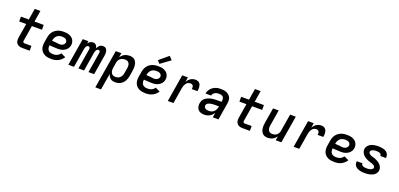

<svg xmlns="http://www.w3.org/2000/svg" viewBox="23 -1999 7155 3441"><g transform="rotate(20 3600.0 -278.5)"><path d="M323 0Q302 0 282 -3.5Q262 -7 245 -16Q228 -25 215.5 -40Q203 -55 197 -74Q191 -93 191 -113.5Q191 -134 194 -155L239 -428H105V-520H255L290 -735H398L363 -520H539V-428H347L300 -140Q298 -132 298 -124Q298 -116 300.5 -108.5Q303 -101 309 -96.5Q315 -92 323 -92H461V0Z M875 8Q842 8 809.5 3Q777 -2 749 -15.5Q721 -29 699 -51.5Q677 -74 665.5 -103.5Q654 -133 653 -166Q652 -199 657 -232L674 -332Q678 -360 688.5 -387Q699 -414 716.5 -438Q734 -462 758 -480Q782 -498 809.5 -509Q837 -520 865 -524Q893 -528 920 -528Q948 -528 975.5 -524.5Q1003 -521 1027.5 -511.5Q1052 -502 1073 -486.5Q1094 -471 1107 -449Q1120 -427 1125.5 -400Q1131 -373 1126 -345Q1123 -324 1113 -303.5Q1103 -283 1087.5 -266Q1072 -249 1052 -236.5Q1032 -224 1011 -216.5Q990 -209 968.5 -206.5Q947 -204 925 -204Q905 -204 884.5 -205.5Q864 -207 843.5 -207.5Q823 -208 802.5 -209Q782 -210 762 -213Q758 -187 762.5 -161.5Q767 -136 783 -117.5Q799 -99 824 -91.5Q849 -84 875 -84Q894 -84 913 -87Q932 -90 950.5 -98.5Q969 -107 984.5 -120Q1000 -133 1012 -150L1100 -108Q1082 -80 1056.5 -56.5Q1031 -33 1001 -18.5Q971 -4 939 2Q907 8 875 8ZM928 -291Q943 -291 958 -295Q973 -299 986.5 -308Q1000 -317 1009 -330.5Q1018 -344 1021 -358Q1024 -377 1015.5 -393.5Q1007 -410 992 -419.5Q977 -429 958.5 -432.5Q940 -436 921 -436Q905 -436 888.5 -433.5Q872 -431 856 -424Q840 -417 826.5 -405.5Q813 -394 803 -379.5Q793 -365 787.5 -349Q782 -333 779 -317L777 -305Q796 -302 815 -301.5Q834 -301 853 -299.5Q872 -298 890.5 -294.5Q909 -291 928 -291Z M1198 0 1284 -520H1392L1384 -472Q1392 -484 1402 -495Q1412 -506 1424.5 -513.5Q1437 -521 1451 -524.5Q1465 -528 1478 -528Q1496 -528 1511.5 -522.5Q1527 -517 1537.5 -505.5Q1548 -494 1554 -478.5Q1560 -463 1562 -447Q1570 -463 1580.5 -478Q1591 -493 1605 -505Q1619 -517 1636 -522.5Q1653 -528 1670 -528Q1671 -528 1671 -528Q1671 -528 1671 -528Q1688 -528 1704.5 -522Q1721 -516 1731.5 -503.5Q1742 -491 1747.5 -475Q1753 -459 1755 -442Q1757 -425 1755.5 -407Q1754 -389 1751 -371L1690 0H1582L1646 -389Q1648 -398 1647 -406.5Q1646 -415 1642 -422Q1638 -429 1630 -432.5Q1622 -436 1613 -436Q1605 -436 1596.5 -431.5Q1588 -427 1582 -420Q1576 -413 1572 -404.5Q1568 -396 1565 -387.5Q1562 -379 1560 -370.5Q1558 -362 1556 -354L1498 0H1390L1454 -389Q1456 -398 1455 -406.5Q1454 -415 1449.5 -422Q1445 -429 1437.5 -432.5Q1430 -436 1421 -436Q1412 -436 1404 -431.5Q1396 -427 1390 -420Q1384 -413 1379.5 -404.5Q1375 -396 1372 -387.5Q1369 -379 1367 -370.5Q1365 -362 1364 -354L1306 0Z M1791 215 1913 -520H2021L2007 -439Q2022 -460 2041 -477.5Q2060 -495 2083 -506.5Q2106 -518 2130.5 -523Q2155 -528 2178 -528Q2206 -528 2232.5 -520Q2259 -512 2277.5 -494Q2296 -476 2306.5 -451Q2317 -426 2320.5 -399Q2324 -372 2322.5 -344Q2321 -316 2316 -288L2300 -188Q2296 -163 2288 -138.5Q2280 -114 2267 -91Q2254 -68 2235 -48.5Q2216 -29 2193 -16Q2170 -3 2144.5 2.5Q2119 8 2094 8Q2068 8 2043.5 2Q2019 -4 2000.5 -19Q1982 -34 1969.5 -55.5Q1957 -77 1952 -101L1899 215ZM2066 -84Q2089 -84 2112.5 -92Q2136 -100 2153.5 -117.5Q2171 -135 2180.5 -157.5Q2190 -180 2194 -203L2211 -303Q2214 -320 2214.5 -336Q2215 -352 2211.5 -367.5Q2208 -383 2200.5 -396.5Q2193 -410 2181 -419.5Q2169 -429 2153 -432.5Q2137 -436 2121 -436Q2099 -436 2076 -429.5Q2053 -423 2034 -408.5Q2015 -394 2004 -372.5Q1993 -351 1989 -329L1973 -229Q1970 -211 1969 -193.5Q1968 -176 1971.5 -159.5Q1975 -143 1982.5 -128.5Q1990 -114 2002.5 -103.5Q2015 -93 2031.5 -88.5Q2048 -84 2066 -84Z M2675 8Q2642 8 2609.5 3Q2577 -2 2549 -15.5Q2521 -29 2499 -51.5Q2477 -74 2465.5 -103.5Q2454 -133 2453 -166Q2452 -199 2457 -232L2474 -332Q2478 -360 2488.5 -387Q2499 -414 2516.5 -438Q2534 -462 2558 -480Q2582 -498 2609.5 -509Q2637 -520 2665 -524Q2693 -528 2720 -528Q2748 -528 2775.5 -524.5Q2803 -521 2827.5 -511.5Q2852 -502 2873 -486.5Q2894 -471 2907 -449Q2920 -427 2925.5 -400Q2931 -373 2926 -345Q2923 -324 2913 -303.5Q2903 -283 2887.5 -266Q2872 -249 2852 -236.5Q2832 -224 2811 -216.5Q2790 -209 2768.5 -206.5Q2747 -204 2725 -204Q2705 -204 2684.5 -205.5Q2664 -207 2643.5 -207.5Q2623 -208 2602.5 -209Q2582 -210 2562 -213Q2558 -187 2562.5 -161.5Q2567 -136 2583 -117.5Q2599 -99 2624 -91.5Q2649 -84 2675 -84Q2694 -84 2713 -87Q2732 -90 2750.5 -98.5Q2769 -107 2784.5 -120Q2800 -133 2812 -150L2900 -108Q2882 -80 2856.5 -56.5Q2831 -33 2801 -18.5Q2771 -4 2739 2Q2707 8 2675 8ZM2728 -291Q2743 -291 2758 -295Q2773 -299 2786.5 -308Q2800 -317 2809 -330.5Q2818 -344 2821 -358Q2824 -377 2815.5 -393.5Q2807 -410 2792 -419.5Q2777 -429 2758.5 -432.5Q2740 -436 2721 -436Q2705 -436 2688.5 -433.5Q2672 -431 2656 -424Q2640 -417 2626.5 -405.5Q2613 -394 2603 -379.5Q2593 -365 2587.5 -349Q2582 -333 2579 -317L2577 -305Q2596 -302 2615 -301.5Q2634 -301 2653 -299.5Q2672 -298 2690.5 -294.5Q2709 -291 2728 -291ZM2726 -573 2678 -627 2852 -772 2911 -708Z M3095 0 3181 -520H3289L3274 -428Q3286 -450 3303 -469Q3320 -488 3341 -502Q3362 -516 3385.5 -522Q3409 -528 3432 -528Q3454 -528 3473.5 -522Q3493 -516 3507 -502.5Q3521 -489 3528.5 -470.5Q3536 -452 3538.5 -431.5Q3541 -411 3539.5 -390Q3538 -369 3534 -347H3426Q3429 -363 3428.5 -379.5Q3428 -396 3421.5 -409Q3415 -422 3400.5 -429Q3386 -436 3370 -436Q3355 -436 3338.5 -430.5Q3322 -425 3309 -414.5Q3296 -404 3286 -389.5Q3276 -375 3269.5 -360Q3263 -345 3259 -329Q3255 -313 3252 -298L3203 0Z M3791 8Q3757 8 3725 -2Q3693 -12 3672.5 -35.5Q3652 -59 3645.5 -92Q3639 -125 3645 -159Q3649 -180 3657 -200.5Q3665 -221 3679.5 -237.5Q3694 -254 3713 -266Q3732 -278 3752 -287Q3772 -296 3793 -301Q3814 -306 3835 -309.5Q3856 -313 3876.5 -314Q3897 -315 3918 -315H4005L4009 -340Q4012 -360 4007.5 -380Q4003 -400 3989 -413Q3975 -426 3955.5 -431Q3936 -436 3915 -436Q3896 -436 3876.5 -432.5Q3857 -429 3839 -419Q3821 -409 3808 -392.5Q3795 -376 3791 -357H3684Q3689 -382 3700 -406Q3711 -430 3728.5 -450.5Q3746 -471 3768.5 -486.5Q3791 -502 3815.5 -511.5Q3840 -521 3865 -524.5Q3890 -528 3915 -528Q3945 -528 3973.5 -524Q4002 -520 4027 -509Q4052 -498 4072.5 -479.5Q4093 -461 4104.5 -436.5Q4116 -412 4117.5 -383Q4119 -354 4114 -325L4061 0H3953L3968 -91Q3968 -91 3968 -91Q3968 -91 3968 -91Q3968 -91 3968 -91Q3968 -91 3968 -91Q3953 -68 3933.5 -48.5Q3914 -29 3890.5 -16Q3867 -3 3841.5 2.5Q3816 8 3791 8ZM3848 -84Q3873 -84 3898 -92.5Q3923 -101 3942.5 -119.5Q3962 -138 3973 -162.5Q3984 -187 3988 -212L3989 -223H3918Q3906 -223 3894.5 -222.5Q3883 -222 3871.5 -221Q3860 -220 3848.5 -218.5Q3837 -217 3825 -214Q3813 -211 3801.5 -207Q3790 -203 3779.5 -196.5Q3769 -190 3762 -179.5Q3755 -169 3753 -158Q3750 -140 3758 -124Q3766 -108 3780 -99Q3794 -90 3812 -87Q3830 -84 3848 -84Z M4523 0Q4502 0 4482 -3.5Q4462 -7 4445 -16Q4428 -25 4415.5 -40Q4403 -55 4397 -74Q4391 -93 4391 -113.5Q4391 -134 4394 -155L4439 -428H4305V-520H4455L4490 -735H4598L4563 -520H4739V-428H4547L4500 -140Q4498 -132 4498 -124Q4498 -116 4500.5 -108.5Q4503 -101 4509 -96.5Q4515 -92 4523 -92H4661V0Z M5001 8Q4973 8 4946.5 0Q4920 -8 4902 -26.5Q4884 -45 4874 -69.5Q4864 -94 4860.5 -121Q4857 -148 4859 -176Q4861 -204 4865 -232L4913 -520H5021L4971 -217Q4968 -201 4967.5 -184.5Q4967 -168 4970 -153Q4973 -138 4980 -124.5Q4987 -111 4998.5 -101.5Q5010 -92 5025.5 -88Q5041 -84 5058 -84Q5079 -84 5101.5 -90.5Q5124 -97 5142 -112Q5160 -127 5170.5 -148Q5181 -169 5184 -191L5239 -520H5347L5261 0H5153L5166 -80Q5152 -59 5133.5 -41.5Q5115 -24 5093 -13Q5071 -2 5047.5 3Q5024 8 5001 8Z M5495 0 5581 -520H5689L5674 -428Q5686 -450 5703 -469Q5720 -488 5741 -502Q5762 -516 5785.5 -522Q5809 -528 5832 -528Q5854 -528 5873.5 -522Q5893 -516 5907 -502.5Q5921 -489 5928.5 -470.5Q5936 -452 5938.5 -431.5Q5941 -411 5939.5 -390Q5938 -369 5934 -347H5826Q5829 -363 5828.5 -379.5Q5828 -396 5821.5 -409Q5815 -422 5800.5 -429Q5786 -436 5770 -436Q5755 -436 5738.5 -430.5Q5722 -425 5709 -414.5Q5696 -404 5686 -389.5Q5676 -375 5669.5 -360Q5663 -345 5659 -329Q5655 -313 5652 -298L5603 0Z M6275 8Q6242 8 6209.5 3Q6177 -2 6149 -15.5Q6121 -29 6099 -51.5Q6077 -74 6065.5 -103.5Q6054 -133 6053 -166Q6052 -199 6057 -232L6074 -332Q6078 -360 6088.5 -387Q6099 -414 6116.5 -438Q6134 -462 6158 -480Q6182 -498 6209.5 -509Q6237 -520 6265 -524Q6293 -528 6320 -528Q6348 -528 6375.5 -524.5Q6403 -521 6427.5 -511.5Q6452 -502 6473 -486.5Q6494 -471 6507 -449Q6520 -427 6525.5 -400Q6531 -373 6526 -345Q6523 -324 6513 -303.5Q6503 -283 6487.5 -266Q6472 -249 6452 -236.5Q6432 -224 6411 -216.5Q6390 -209 6368.5 -206.5Q6347 -204 6325 -204Q6305 -204 6284.5 -205.5Q6264 -207 6243.5 -207.5Q6223 -208 6202.5 -209Q6182 -210 6162 -213Q6158 -187 6162.5 -161.5Q6167 -136 6183 -117.5Q6199 -99 6224 -91.5Q6249 -84 6275 -84Q6294 -84 6313 -87Q6332 -90 6350.5 -98.5Q6369 -107 6384.5 -120Q6400 -133 6412 -150L6500 -108Q6482 -80 6456.5 -56.5Q6431 -33 6401 -18.5Q6371 -4 6339 2Q6307 8 6275 8ZM6328 -291Q6343 -291 6358 -295Q6373 -299 6386.5 -308Q6400 -317 6409 -330.5Q6418 -344 6421 -358Q6424 -377 6415.5 -393.5Q6407 -410 6392 -419.5Q6377 -429 6358.5 -432.5Q6340 -436 6321 -436Q6305 -436 6288.5 -433.5Q6272 -431 6256 -424Q6240 -417 6226.5 -405.5Q6213 -394 6203 -379.5Q6193 -365 6187.5 -349Q6182 -333 6179 -317L6177 -305Q6196 -302 6215 -301.5Q6234 -301 6253 -299.5Q6272 -298 6290.5 -294.5Q6309 -291 6328 -291Z M6855 8Q6829 8 6804 6Q6779 4 6755.5 -2.5Q6732 -9 6710.5 -19.5Q6689 -30 6673 -47.5Q6657 -65 6650 -88.5Q6643 -112 6647 -137Q6648 -139 6648 -140.5Q6648 -142 6649 -144H6756Q6755 -143 6755 -142.5Q6755 -142 6755 -142Q6753 -130 6758 -120.5Q6763 -111 6771 -104.5Q6779 -98 6789 -94Q6799 -90 6810 -88Q6821 -86 6832 -85Q6843 -84 6855 -84Q6866 -84 6877 -84.5Q6888 -85 6899.5 -87Q6911 -89 6922.5 -92Q6934 -95 6944.5 -100Q6955 -105 6964 -114Q6973 -123 6975 -134Q6977 -145 6973 -155Q6969 -165 6962 -172.5Q6955 -180 6946 -185Q6937 -190 6927.5 -194Q6918 -198 6908 -201Q6898 -204 6888 -207Q6864 -214 6840.5 -223Q6817 -232 6795.5 -244Q6774 -256 6755.5 -271.5Q6737 -287 6723.5 -307.5Q6710 -328 6703.5 -352.5Q6697 -377 6701 -403Q6705 -425 6717.5 -445Q6730 -465 6748 -480Q6766 -495 6787.5 -504.5Q6809 -514 6831 -519Q6853 -524 6875 -526Q6897 -528 6919 -528Q6944 -528 6968 -525.5Q6992 -523 7015 -517Q7038 -511 7059 -500Q7080 -489 7094.5 -471.5Q7109 -454 7115.5 -431Q7122 -408 7118 -383Q7118 -381 7117.5 -379.5Q7117 -378 7117 -376H7010Q7010 -377 7010 -377.5Q7010 -378 7010 -378Q7013 -395 7003.5 -407.5Q6994 -420 6980 -426Q6966 -432 6950.5 -434Q6935 -436 6919 -436Q6908 -436 6897.5 -435.5Q6887 -435 6876.5 -433Q6866 -431 6855 -428Q6844 -425 6834 -420Q6824 -415 6816.5 -406Q6809 -397 6807 -387Q6805 -376 6809 -366Q6813 -356 6820 -348.5Q6827 -341 6835.5 -335.5Q6844 -330 6853.5 -326Q6863 -322 6873 -319Q6883 -316 6893 -313H6894Q6918 -306 6941 -297Q6964 -288 6985.5 -276Q7007 -264 7025.5 -248.5Q7044 -233 7057.5 -213Q7071 -193 7077.5 -168.5Q7084 -144 7080 -118Q7076 -95 7063 -74.5Q7050 -54 7031 -39Q7012 -24 6989.5 -15Q6967 -6 6944.5 -1Q6922 4 6899.5 6Q6877 8 6855 8Z"/></g></svg>

Font: Iosevka SS04 Semibold Extended
Style: Italic
Weight: 600
Width: 7
Italic angle: -9°
Monospace: yes
Designer: Belleve Invis
Foundry: Belleve Invis
Version: Version 19.0.0; ttfautohint (v1.8.4)